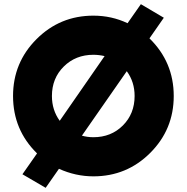

<svg xmlns="http://www.w3.org/2000/svg" viewBox="-20 -835 894 920"><path d="M696.2 -651.2Q812.5 -537.5 812.5 -375Q812.5 -215 700 -102.5Q587.5 10 427.5 10Q342.5 10 262.5 -26.2L198.8 65L87.5 0L157.5 -100Q42.5 -212.5 42.5 -375Q42.5 -535 155 -647.5Q267.5 -760 427.5 -760Q515 -760 591.2 -723.8L655 -815L765 -750ZM228.8 -375Q228.8 -307.5 266.2 -256.2L481.2 -566.2Q453.8 -572.5 427.5 -572.5Q342.5 -572.5 285.6 -516.2Q228.8 -460 228.8 -375ZM427.5 -177.5Q512.5 -177.5 568.8 -233.8Q625 -290 625 -375Q625 -442.5 587.5 -493.8L372.5 -185Q398.8 -177.5 427.5 -177.5Z"/></svg>

Font: Now Alt Black
Style: Regular
Weight: 900
Designer: Alfredo Marco Pradil
Foundry: Alfredo Marco Pradil
Version: Version 1.002;PS 001.002;hotconv 1.0.88;makeotf.lib2.5.64775